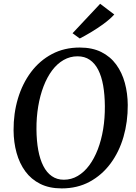

<svg xmlns="http://www.w3.org/2000/svg" viewBox="-20 -1010 738 1040"><path d="M314 10.5Q247 10.5 198 -14Q149 -38.5 117.2 -81.8Q85.5 -125 69.8 -182Q54 -239 53.5 -304Q53 -395.5 77.2 -476.5Q101.5 -557.5 148.2 -619.8Q195 -682 261.5 -717.2Q328 -752.5 412 -752.5Q480 -752.5 529 -728Q578 -703.5 609.5 -660.2Q641 -617 656.2 -561Q671.5 -505 672 -441.5Q672.5 -350 648.8 -268.2Q625 -186.5 578.5 -124Q532 -61.5 465.5 -25.5Q399 10.5 314 10.5ZM326 -36.5Q366.5 -36.5 401.2 -57Q436 -77.5 463.2 -114.2Q490.5 -151 509.8 -201Q529 -251 538.8 -310.5Q548.5 -370 548 -435.5Q547.5 -497 538.8 -546.8Q530 -596.5 512 -631.8Q494 -667 466.2 -686Q438.5 -705 400 -705Q359.5 -705 324.5 -685Q289.5 -665 262.2 -628.5Q235 -592 216 -542.5Q197 -493 187 -433.8Q177 -374.5 177.5 -309.5Q178 -247 187.2 -196.8Q196.5 -146.5 214.8 -110.8Q233 -75 260.8 -55.8Q288.5 -36.5 326 -36.5ZM412 -801.5 373 -830 522.5 -989.5 599 -931.5Q575 -905.5 541.5 -881Q508 -856.5 473.8 -836Q439.5 -815.5 412 -801.5Z"/></svg>

Font: Merriweather 48pt Medium
Style: Italic
Weight: 500
Italic angle: -7.8°
Version: Version 2.101